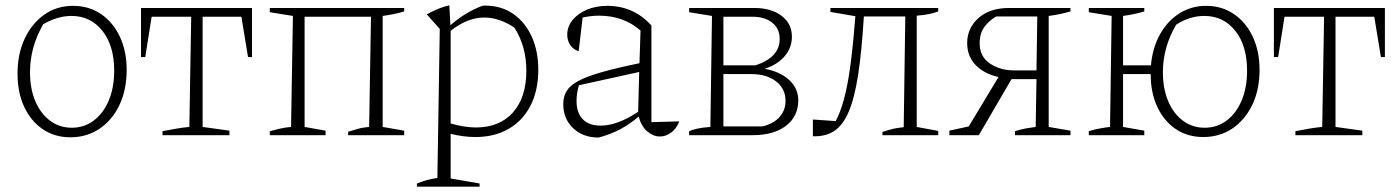

<svg xmlns="http://www.w3.org/2000/svg" viewBox="-20 -509 5268 723"><path d="M245 8Q186 8 141 -22.5Q96 -53 71 -107Q46 -161 46 -231Q46 -306 73 -363.5Q100 -421 147 -454Q194 -487 255 -487Q315 -487 360.5 -456Q406 -425 431.5 -370.5Q457 -316 457 -246Q457 -171 430 -114Q403 -57 355 -24.5Q307 8 245 8ZM250 -28Q297 -28 333 -55Q369 -82 389.5 -130.5Q410 -179 410 -243Q410 -337 365.5 -393Q321 -449 249 -449Q197 -449 143 -418Q93 -332 93 -237Q93 -175 113 -128Q133 -81 168.5 -54.5Q204 -28 250 -28Z M929 -479V-294H914L889 -446H743V-31L844 -17V0H592V-15Q618 -20 643.5 -24.5Q669 -29 693 -31L700 -446H551L527 -294H511V-479Z M996 0V-15Q1015 -20 1033.5 -24.5Q1052 -29 1076 -31L1083 -449L996 -463V-479H1502V-466Q1482 -460 1462.5 -456Q1443 -452 1421 -449V-31L1502 -17V0H1291V-13Q1309 -18 1327 -23.5Q1345 -29 1370 -31L1377 -446H1127V-31L1206 -17V0Z M1550 194V182Q1565 176 1583 170.5Q1601 165 1627 161L1636 -400L1587 -455Q1609 -467 1629.5 -475.5Q1650 -484 1672 -489L1676 -414Q1705 -439 1734.5 -457Q1764 -475 1796 -487Q1800 -488 1805 -488Q1868 -488 1913 -456.5Q1958 -425 1982.5 -370.5Q2007 -316 2007 -247Q2007 -168 1977.5 -111Q1948 -54 1895 -23.5Q1842 7 1770 7Q1726 7 1677 -5V163L1786 182V194ZM1804 -443Q1740 -443 1677 -393V-44Q1730 -29 1772 -29Q1861 -29 1911.5 -85.5Q1962 -142 1962 -243Q1962 -335 1917 -405Q1860 -443 1804 -443Z M2234 9Q2175 9 2138 -26.5Q2101 -62 2101 -117Q2101 -145 2113.5 -166Q2126 -187 2157.5 -204Q2189 -221 2245 -237Q2301 -253 2388 -271L2392 -394Q2328 -450 2235 -450Q2206 -450 2174 -443L2159 -316Q2138 -323 2127 -340Q2116 -357 2116 -378Q2116 -409 2136 -433.5Q2156 -458 2190 -472.5Q2224 -487 2267 -487Q2366 -487 2433 -413V-49L2538 -52Q2527 -24 2507 -9.5Q2487 5 2465 5Q2440 5 2417.5 -14Q2395 -33 2385 -70Q2351 -41 2315 -22Q2279 -3 2234 9ZM2151 -129Q2151 -85 2174 -60.5Q2197 -36 2242 -36Q2305 -36 2383 -88L2387 -238L2160 -188Q2151 -158 2151 -129Z M2575 0V-15Q2586 -20 2605.5 -24.5Q2625 -29 2655 -31L2661 -449L2575 -463V-479H2820Q2884 -479 2923 -449.5Q2962 -420 2962 -371Q2962 -329 2934.5 -297Q2907 -265 2859 -250Q2916 -240 2951 -208.5Q2986 -177 2986 -131Q2986 -71 2940 -35.5Q2894 0 2814 0ZM2813 -446H2704V-263H2825Q2916 -293 2916 -362Q2916 -401 2888 -423.5Q2860 -446 2813 -446ZM2810 -230H2704V-33H2851Q2893 -43 2915.5 -68.5Q2938 -94 2938 -129Q2938 -175 2902.5 -202.5Q2867 -230 2810 -230Z M3041 4V-59L3127 -53Q3144 -85 3157 -131.5Q3170 -178 3180 -246.5Q3190 -315 3198 -413L3201 -448L3107 -464V-479H3513V-466Q3498 -460 3478 -456Q3458 -452 3432 -450V-31L3513 -16V0H3303V-12Q3326 -20 3343.5 -24Q3361 -28 3383 -30L3389 -447H3233Q3225 -316 3211.5 -228Q3198 -140 3176 -88.5Q3154 -37 3121 -15.5Q3088 6 3041 4Z M3555 0V-17L3628 -33L3740 -219Q3686 -231 3654 -264Q3622 -297 3622 -347Q3622 -403 3664.5 -441Q3707 -479 3780 -479H4011V-466Q3994 -461 3973.5 -456.5Q3953 -452 3929 -449V-31L4011 -17V0H3802V-15Q3824 -22 3843.5 -25.5Q3863 -29 3880 -31L3883 -211H3789L3666 0ZM3797 -244H3883L3886 -447H3731Q3704 -431 3686.5 -407Q3669 -383 3669 -346Q3669 -296 3707.5 -270Q3746 -244 3797 -244Z M4080 0V-15Q4098 -21 4123 -25.5Q4148 -30 4160 -31L4166 -449L4080 -463V-479H4289V-466Q4269 -460 4250 -456Q4231 -452 4209 -449V-263H4314Q4320 -329 4348 -379.5Q4376 -430 4421 -458.5Q4466 -487 4522 -487Q4581 -487 4626.5 -456Q4672 -425 4697.5 -370.5Q4723 -316 4723 -246Q4723 -171 4695.5 -114Q4668 -57 4620.5 -25Q4573 7 4511 7Q4452 7 4407.5 -23Q4363 -53 4338 -106.5Q4313 -160 4313 -230H4209V-31L4289 -17V0ZM4516 -28Q4563 -28 4599 -55Q4635 -82 4655.5 -130.5Q4676 -179 4676 -243Q4676 -337 4631.5 -393Q4587 -449 4515 -449Q4460 -449 4409 -416Q4359 -331 4359 -237Q4359 -175 4379 -128Q4399 -81 4434.5 -54.5Q4470 -28 4516 -28Z M5195 -479V-294H5180L5155 -446H5009V-31L5110 -17V0H4858V-15Q4884 -20 4909.5 -24.5Q4935 -29 4959 -31L4966 -446H4817L4793 -294H4777V-479Z"/></svg>

Font: Piazzolla ExtraLight
Style: Regular
Weight: 200
Designer: Juan Pablo del Peral
Foundry: Huerta Tipografica
Version: Version 1.330